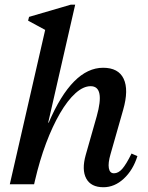

<svg xmlns="http://www.w3.org/2000/svg" viewBox="-20 -785 629 818"><path d="M21.8 0 180.2 -691.4 203.5 -640.8 99.7 -697 103.8 -713.1 281.2 -765H300.3L125.3 0ZM420.7 12.7Q367.4 12.7 347.4 -24.5Q327.4 -61.7 345.3 -125.1L392 -289.3Q428.1 -417.8 366.2 -417.8Q334.8 -417.8 301.4 -387.7Q268 -357.7 235.9 -302.8Q203.8 -247.8 176.3 -174.7Q148.9 -101.6 128.7 -14.8H81.1L137.7 -262.5H187.5Q288 -496.3 419.2 -496.3Q484.6 -496.3 506.8 -449.4Q529.1 -402.4 504.7 -317L450.7 -127.5Q439.9 -90.4 443.7 -68.6Q447.5 -46.7 465.6 -46.7Q484.4 -46.7 501.1 -65.9Q517.9 -85.1 540.4 -130.8L565.4 -119.8Q546.8 -60.2 507.3 -23.7Q467.9 12.7 420.7 12.7Z"/></svg>

Font: Platypi Light
Style: Italic
Weight: 300
Italic angle: -13°
Designer: David Sargent
Foundry: Bolt Cutter Type
Version: Version 1.200